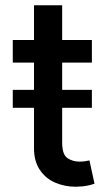

<svg xmlns="http://www.w3.org/2000/svg" viewBox="-20 -696 412 723"><path d="M267 7.1H263.5Q223.7 7.1 188 -8.2Q152.3 -23.4 130.1 -56.1Q108 -88.8 108 -138.1V-290.1H28.1V-357.6H108V-460.2H28.1V-545.5H108V-676.1H214.1V-545.5H326V-460.2H214.1V-357.6H326V-290.1H214.1V-160.2Q214.1 -114 233.8 -100.7Q253.6 -87.4 279.5 -87.4Q292.3 -87.4 301.8 -89.1Q311.4 -90.9 316.8 -92L335.9 -4.3Q326.7 -0.7 309.5 3Q292.3 6.7 267 7.1Z"/></svg>

Font: Linik Sans Medium
Style: Regular
Weight: 500
Designer: Rasmus Andersson (font), Cristiano Sobral (main changes)
Foundry: rsms
Version: Version 3.018;June 1, 2022;FontCreator 14.0.0.2814 64-bit; t